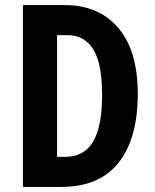

<svg xmlns="http://www.w3.org/2000/svg" viewBox="-20 -827 607 754"><path d="M521 -458Q521 -283 445.5 -188Q370 -93 222 -93H70V-807H235Q367 -807 444 -718Q521 -629 521 -458ZM381 -453Q381 -577 346.5 -633Q312 -689 244 -689H204V-211H235Q311 -211 346 -271.5Q381 -332 381 -453Z"/></svg>

Font: Noto Sans Kannada UI ExtraCondensed
Style: Bold
Weight: 700
Width: 2
Designer: Jelle Bosma - Monotype Design Team
Foundry: Monotype Imaging Inc.
Version: Version 2.005; ttfautohint (v1.8.4.7-5d5b)